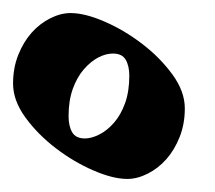

<svg xmlns="http://www.w3.org/2000/svg" viewBox="-29 -726 329 294"><path d="M79 -706Q101 -706 131 -693Q161 -680 188.5 -659Q216 -638 235 -612Q254 -586 254 -560Q254 -536 246 -516Q238 -496 225.5 -482Q213 -468 197 -460Q181 -452 166 -452Q144 -452 114 -465Q84 -478 56.5 -499Q29 -520 10 -546Q-9 -572 -9 -598Q-9 -622 -1 -642Q7 -662 19.5 -676Q32 -690 48 -698Q64 -706 79 -706ZM144 -644Q133 -644 121.5 -638Q110 -632 99.5 -620Q89 -608 82.5 -590Q76 -572 76 -548Q76 -533 81.5 -523.5Q87 -514 101 -514Q111 -514 123 -520Q135 -526 145.5 -538Q156 -550 162.5 -568Q169 -586 169 -610Q169 -625 163.5 -634.5Q158 -644 144 -644Z"/></svg>

Font: Jaini
Style: Regular
Weight: 400
Designer: Girish Dalvi, Maithili Shingre
Foundry: Ek Type
Version: Version 1.001;PS 1.000;hotconv 16.6.51;makeotf.lib2.5.65220